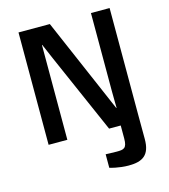

<svg xmlns="http://www.w3.org/2000/svg" viewBox="-134 -802 1010 1150"><g transform="rotate(-15 371.5 -226.5)"><path d="M88.9 0H205.1V-587.9H207C207 -587.9 225.6 -543.9 249 -490.2L463.9 0H536.1V80.1C536.1 142.1 516.1 145 472.2 145C444.3 145 404.3 143.1 404.3 143.1V227.1C404.3 227.1 459 244.1 521 244.1C607.9 244.1 654.3 214.8 654.3 115.7L653.8 -37.6V-696.8H538.1V-212.9C538.1 -168.9 539.6 -108.9 539.6 -108.9H537.1L283.2 -696.8H88.9Z"/></g></svg>

Font: Doppio One
Style: Regular
Weight: 400
Designer: Szymon Celej
Foundry: Sorkin Type Co
Version: Version 1.002